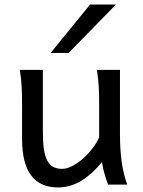

<svg xmlns="http://www.w3.org/2000/svg" viewBox="-20 -801 619 833"><path d="M231.9 12.2Q75.7 12.2 75.7 -197.8V-341.8Q75.7 -365.2 75.4 -384.3Q75.2 -403.3 74.2 -421.1Q73.2 -439 71.3 -457.5Q69.3 -476.1 65.9 -498H166V-227.1Q166 -185.5 170.2 -155.5Q174.3 -125.5 184.1 -106.2Q193.8 -86.9 209.7 -77.6Q225.6 -68.4 249 -68.4Q270.5 -68.4 294.9 -81.3Q319.3 -94.2 341.6 -114.3Q363.8 -134.3 382.1 -158.4Q400.4 -182.6 410.2 -205.1V-341.8Q410.2 -365.7 409.9 -385Q409.7 -404.3 408.7 -421.9Q407.7 -439.5 405.8 -457.5Q403.8 -475.6 400.4 -498H500.5V-219.7Q500.5 -148.4 508.5 -95Q516.6 -41.5 532.2 0H449.2Q445.8 -8.3 441.9 -19.5Q438 -30.8 434.3 -43.5Q430.7 -56.2 427.5 -70.1Q424.3 -84 422.4 -97.7Q377.9 -43.5 330.8 -15.6Q283.7 12.2 231.9 12.2ZM482.9 -781.2 277.8 -571.3H199.7L370.6 -781.2Z"/></svg>

Font: Andika DR AuSIL
Style: Regular
Weight: 400
Designer: Annie Olsen & Victor Gaultney
Foundry: SIL International
Version: Version 0.003